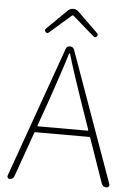

<svg xmlns="http://www.w3.org/2000/svg" viewBox="-61 -970 695 1015"><g transform="rotate(5 286.5 -462.5)"><path d="M283.2 -889.6 168 -789.1Q159.2 -781.2 150.9 -790.5Q142.6 -799.8 151.4 -808.6L257.8 -913.1Q269.5 -924.8 286.1 -924.8Q302.7 -924.8 314.5 -913.1L421.9 -808.6Q430.7 -799.8 422.9 -790.5Q415 -781.2 405.3 -789.1L290 -889.6Q289.1 -890.6 287.1 -890.6Q285.2 -890.6 283.2 -889.6ZM151.4 -293.9Q150.4 -290 154.3 -290H418Q421.9 -290 420.9 -293.9L372.1 -434.6Q322.3 -577.1 290 -686.5Q289.1 -688.5 287.1 -688.5Q285.2 -688.5 284.2 -686.5Q256.8 -594.7 201.2 -434.6ZM543 0Q523.4 0 516.6 -18.6L434.6 -253.9Q432.6 -257.8 428.7 -257.8H143.6Q138.7 -257.8 137.7 -253.9L53.7 -17.6Q47.9 0 29.3 0Q22.5 0 18.6 -5.9Q16.6 -8.8 16.6 -12.7Q16.6 -14.6 17.6 -17.6L264.6 -710.9Q269.5 -725.6 286.1 -725.6Q302.7 -725.6 308.6 -710.9L556.6 -18.6Q557.6 -16.6 557.6 -13.7Q557.6 -9.8 554.7 -5.9Q550.8 0 543 0Z"/></g></svg>

Font: Gen Jyuu Gothic ExtraLight
Style: Regular
Weight: 100
Designer: [Source Han Sans]
Ryoko NISHIZUKA  (kana & ideographs); Paul D. Hunt (Latin, Greek & Cyrillic); Wenlong ZHANG  (bopomofo
Version: Version 1.002.20150607